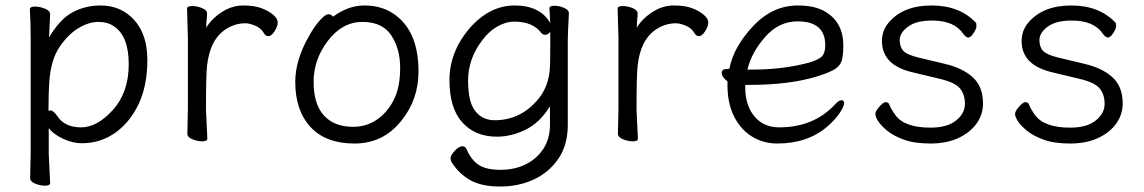

<svg xmlns="http://www.w3.org/2000/svg" viewBox="-20 -506 4177 701"><path d="M157 -101Q161 -103 164 -103Q175 -103 190 -81Q217 -41 276 -41Q335 -41 392.5 -105Q450 -169 450 -271.5Q450 -374 396 -410Q373 -426 339 -426Q305 -426 267.5 -404Q230 -382 198 -335.5Q166 -289 160 -209Q157 -167 157 -101ZM90 144 92 55V-368Q92 -421 89 -472Q89 -482 107 -482Q125 -482 144 -474.5Q163 -467 163 -454Q163 -448 162 -432Q161 -416 160.5 -398.5Q160 -381 159 -369Q199 -437 245.5 -461.5Q292 -486 347 -486Q422 -486 470 -433Q518 -380 518 -287Q518 -194 486.5 -127Q455 -60 401 -21.5Q347 17 279 17Q244 17 209 0Q174 -17 158 -38V56L163 162Q163 172 145 172Q127 172 108.5 164.5Q90 157 90 144Z M664 -18 666 -106V-367L663 -474Q663 -484 681 -484Q699 -484 717.5 -476.5Q736 -469 736 -457.5Q736 -446 734.5 -434Q733 -422 733 -405Q753 -438 790 -462Q827 -486 868 -486Q909 -486 935 -476Q961 -466 977.5 -452Q994 -438 994 -424Q994 -410 982.5 -392Q971 -374 960.5 -374Q950 -374 944 -384Q934 -403 912.5 -412Q891 -421 876 -421Q834 -421 798 -395Q746 -357 736 -266Q732 -230 732 -106L737 0Q737 10 719 10Q701 10 682.5 2.5Q664 -5 664 -18Z M1269 -43Q1318 -43 1356.5 -69.5Q1395 -96 1418 -142Q1441 -188 1441 -258Q1441 -328 1408.5 -377Q1376 -426 1303 -426Q1230 -426 1177.5 -357.5Q1125 -289 1125 -207.5Q1125 -126 1162.5 -84.5Q1200 -43 1269 -43ZM1196 -445Q1251 -486 1311 -486Q1371 -486 1415 -457Q1508 -396 1508 -245Q1508 -143 1446 -66Q1380 18 1274.5 18Q1169 18 1113.5 -42.5Q1058 -103 1058 -207Q1058 -287 1108 -374Q1128 -410 1148 -432Q1168 -454 1178.5 -454Q1189 -454 1196 -445Z M1989 -390Q1981 -379 1971.5 -379Q1962 -379 1957 -385Q1926 -427 1858 -427Q1826 -427 1794.5 -408.5Q1763 -390 1740 -358Q1689 -291 1689 -212Q1689 -133 1715.5 -100Q1742 -67 1786 -67Q1877 -67 1940 -138Q1985 -188 1988 -263Q1989 -290 1989 -324ZM2057 -457Q2053 -381 2053 -358V-50Q2053 23 2019 73Q1985 123 1929.5 149Q1874 175 1806 175Q1738 175 1696.5 151.5Q1655 128 1628 85Q1625 80 1625 70.5Q1625 61 1640.5 44.5Q1656 28 1667.5 28Q1679 28 1683 38Q1701 79 1728.5 96.5Q1756 114 1807.5 114Q1859 114 1899.5 94Q1940 74 1964 37Q1988 0 1988 -51V-118Q1951 -58 1899 -32.5Q1847 -7 1794 -7Q1715 -7 1668 -59Q1621 -111 1621 -213Q1621 -315 1692 -400Q1766 -486 1859 -486Q1952 -486 1989 -422L1986 -475Q1986 -485 2003.5 -485Q2021 -485 2039 -477.5Q2057 -470 2057 -458Z M2236 -18 2238 -106V-367L2235 -474Q2235 -484 2253 -484Q2271 -484 2289.5 -476.5Q2308 -469 2308 -457.5Q2308 -446 2306.5 -434Q2305 -422 2305 -405Q2325 -438 2362 -462Q2399 -486 2440 -486Q2481 -486 2507 -476Q2533 -466 2549.5 -452Q2566 -438 2566 -424Q2566 -410 2554.5 -392Q2543 -374 2532.5 -374Q2522 -374 2516 -384Q2506 -403 2484.5 -412Q2463 -421 2448 -421Q2406 -421 2370 -395Q2318 -357 2308 -266Q2304 -230 2304 -106L2309 0Q2309 10 2291 10Q2273 10 2254.5 2.5Q2236 -5 2236 -18Z M2729 -252Q2841 -252 2936 -278Q2972 -289 2982.5 -302Q2993 -315 2993 -341Q2993 -428 2892 -428Q2823 -428 2773 -370.5Q2723 -313 2709 -252ZM2634 -254 2643 -255Q2658 -334 2729 -410Q2800 -486 2893 -486Q2955 -486 2992 -464Q3059 -425 3059 -340Q3059 -306 3053.5 -286Q3048 -266 3028 -253.5Q3008 -241 2963 -227Q2863 -196 2714 -196H2701V-186Q2701 -121 2734.5 -81Q2768 -41 2825 -41Q2951 -41 3029 -125Q3042 -140 3052 -140Q3062 -140 3062 -129.5Q3062 -119 3047.5 -96Q3033 -73 3003 -46Q2930 18 2818 18Q2767 18 2725.5 -7.5Q2684 -33 2660 -81Q2636 -129 2636 -195V-209Q2615 -225 2615 -241Q2615 -254 2634 -254Z M3312 -242Q3200 -268 3200 -356Q3200 -395 3225 -424Q3278 -486 3381 -486Q3484 -486 3543 -423Q3545 -421 3545 -411Q3545 -401 3534.5 -385Q3524 -369 3515.5 -369Q3507 -369 3497 -382Q3465 -431 3383 -431Q3325 -431 3295 -408.5Q3265 -386 3265 -360Q3265 -334 3278.5 -320Q3292 -306 3333 -296L3429 -273Q3494 -258 3531.5 -224Q3569 -190 3569 -128Q3569 -88 3545.5 -55Q3522 -22 3479 -2Q3436 18 3377.5 18Q3319 18 3280.5 4Q3242 -10 3219 -29Q3196 -48 3186 -64Q3176 -80 3176 -90Q3176 -100 3190.5 -116.5Q3205 -133 3214 -133Q3223 -133 3226 -126Q3234 -106 3249 -86Q3282 -40 3377 -40Q3438 -40 3470.5 -66Q3503 -92 3503 -126.5Q3503 -161 3485 -183Q3467 -205 3412 -218Z M3822 -242Q3710 -268 3710 -356Q3710 -395 3735 -424Q3788 -486 3891 -486Q3994 -486 4053 -423Q4055 -421 4055 -411Q4055 -401 4044.5 -385Q4034 -369 4025.5 -369Q4017 -369 4007 -382Q3975 -431 3893 -431Q3835 -431 3805 -408.5Q3775 -386 3775 -360Q3775 -334 3788.5 -320Q3802 -306 3843 -296L3939 -273Q4004 -258 4041.5 -224Q4079 -190 4079 -128Q4079 -88 4055.5 -55Q4032 -22 3989 -2Q3946 18 3887.5 18Q3829 18 3790.5 4Q3752 -10 3729 -29Q3706 -48 3696 -64Q3686 -80 3686 -90Q3686 -100 3700.5 -116.5Q3715 -133 3724 -133Q3733 -133 3736 -126Q3744 -106 3759 -86Q3792 -40 3887 -40Q3948 -40 3980.5 -66Q4013 -92 4013 -126.5Q4013 -161 3995 -183Q3977 -205 3922 -218Z"/></svg>

Font: LXGW WenKai Lite
Style: Regular
Weight: 400
Designer: LXGW / Fontworks Inc.
Foundry: LXGW / Fontworks Inc.
Version: Version 1.511; March 25, 2025